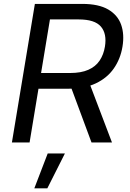

<svg xmlns="http://www.w3.org/2000/svg" viewBox="-20 -748 684 1008"><path d="M42.5 0 163.1 -727.5H412.1Q498 -727.5 548.1 -698.2Q598.1 -668.9 616 -618.2Q633.8 -567.4 623 -502.9Q612.3 -438.5 577.6 -388.7Q543 -338.9 483.4 -310.5Q423.8 -282.2 338.9 -282.2H141.1L154.8 -364.7H347.7Q405.8 -364.7 443.8 -381.6Q481.9 -398.4 502.9 -429.7Q523.9 -460.9 530.8 -502.9Q542 -570.8 509.8 -608.4Q477.5 -646 393.6 -646H242.2L135.3 0ZM460.4 0 338.9 -327.6H443.4L567.9 0ZM160.2 240.7 230.5 57.6H320.8L228.5 240.7Z"/></svg>

Font: Inter Variable
Style: Italic
Weight: 400
Italic angle: -9.39999°
Designer: Rasmus Andersson
Foundry: rsms
Version: Version 4.001;git-9221beed3